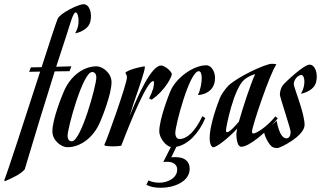

<svg xmlns="http://www.w3.org/2000/svg" viewBox="-137 -690 1549 909"><path d="M9 -371 1 -350 53 -351C-17 -134 -108 146 -117 163L-114 168C-75 151 -40 135 -20 112C25 -40 73 -196 122 -352L192 -353L201 -376L129 -374L180 -530C195 -576 209 -631 221 -631C232 -631 235 -604 235 -591C235 -575 233 -558 219 -532C219 -532 281 -543 291 -589C300 -629 286 -670 259 -670C233 -670 147 -627 136 -601C130 -587 98 -491 60 -372Z M164 -254C157 -238 111 -126 111 -68C111 -24 154 7 182 7C244 7 307 -39 338 -115C345 -131 391 -243 391 -301C391 -345 348 -376 320 -376C258 -376 195 -330 164 -254ZM299 -349C311 -349 319 -341 319 -322C319 -287 247 -21 203 -21C191 -21 183 -29 183 -48C183 -83 255 -349 299 -349Z M437 0C488 -133 560 -306 588 -306C591 -306 592 -304 592 -299C592 -283 590 -267 569 -224L581 -218C647 -263 681 -334 676 -342C665 -365 635 -380 626 -380C581 -380 521 -250 476 -139C489 -181 503 -225 517 -263C520 -273 549 -355 549 -373L547 -376C547 -376 487 -367 458 -348V-341C458 -341 464 -337 464 -323C464 -295 371 -31 357 -5L360 0C372 2 385 3 396 3C419 3 437 0 437 0Z M556 185C575 195 598 199 625 199C687 199 761 170 761 109C761 77 741 54 694 54C688 54 681 54 674 55L698 5C753 -5 804 -58 835 -131L821 -140C786 -65 747 -32 713 -32C701 -32 693 -42 693 -61C693 -96 760 -353 804 -353C815 -353 818 -335 818 -321C818 -304 814 -268 800 -240C807 -240 881 -245 881 -321C881 -355 861 -381 840 -381C778 -381 696 -321 670 -259C663 -243 617 -126 617 -68C617 -39 646 1 672 6L636 77C644 76 651 76 656 76C683 76 702 90 702 112C702 155 654 175 618 175C594 175 578 170 566 164Z M1167 -139C1123 -86 1077 -59 1063 -58C1058 -58 1056 -61 1056 -67C1056 -91 1142 -346 1171 -384L1170 -386C1166 -387 1159 -388 1150 -388C1119 -388 988 -326 945 -285C930 -270 910 -242 904 -226C898 -210 851 -93 856 -25C857 -11 863 7 873 7C889 7 943 -35 986 -81C984 -71 982 -60 982 -55C982 -38 985 -16 992 -3C994 0 1001 5 1005 5C1041 5 1121 -60 1178 -129ZM938 -64C933 -64 933 -69 933 -74C933 -89 970 -275 1022 -315C1043 -331 1061 -336 1071 -339C1051 -297 1013 -182 994 -114C973 -89 949 -64 938 -64Z M1328 -384C1302 -384 1212 -300 1201 -285C1192 -273 1188 -253 1188 -242C1188 -230 1239 -81 1239 -65C1239 -48 1232 -35 1219 -35C1185 -35 1173 -118 1173 -118L1113 -64C1119 -36 1139 -2 1153 6C1159 10 1171 11 1177 11C1188 11 1305 -45 1305 -99C1305 -154 1254 -276 1254 -291C1254 -317 1277 -335 1289 -335C1300 -335 1304 -318 1304 -305C1304 -289 1302 -272 1288 -246C1288 -246 1350 -257 1360 -303C1369 -343 1355 -384 1328 -384Z"/></svg>

Font: Romanesco
Style: Regular
Weight: 400
Designer: Astigmatic (AOETI)
Foundry: Astigmatic (AOETI)
Version: Version 1.000